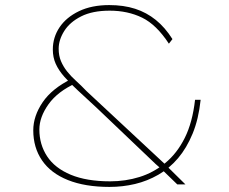

<svg xmlns="http://www.w3.org/2000/svg" viewBox="-20 -726 900 756"><path d="M678 0 617 -59 593 -80 359 -303Q318 -341 286.5 -370Q255 -399 233 -424Q211 -449 199.5 -474.5Q188 -500 188 -531Q188 -579 214.5 -618.5Q241 -658 291 -682Q341 -706 410 -706Q467 -706 512 -691.5Q557 -677 593.5 -647.5Q630 -618 659 -572L645 -554Q596 -629 539.5 -656.5Q483 -684 412 -684Q344 -684 299.5 -661.5Q255 -639 233 -604Q211 -569 211 -534Q211 -507 220 -485.5Q229 -464 244 -445Q259 -426 279 -408Q299 -390 321 -367L627 -82L640 -69L710 0ZM411 10Q315 10 247.5 -17Q180 -44 145.5 -94.5Q111 -145 111 -213Q111 -269 148 -323.5Q185 -378 263 -416L280 -399Q207 -366 171 -315.5Q135 -265 135 -216Q135 -157 165.5 -110.5Q196 -64 258.5 -38Q321 -12 414 -12Q474 -12 529 -29Q584 -46 630.5 -84Q677 -122 707.5 -183Q738 -244 748 -333H770Q762 -257 738.5 -200Q715 -143 681 -103Q647 -63 603.5 -38Q560 -13 511.5 -1.5Q463 10 411 10Z"/></svg>

Font: Lexend Peta Thin
Style: Regular
Weight: 250
Version: Version 1.007